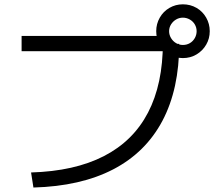

<svg xmlns="http://www.w3.org/2000/svg" viewBox="-20 -838 978 872"><path d="M719.7 -643.6 756.8 -605.5H78.1V-674.8H750V-638.7H793.9Q793.9 -433.6 717.8 -289.6Q641.6 -145.5 494.1 -68.8Q346.7 7.8 131.8 13.7L121.1 -54.7Q318.4 -60.5 451.7 -128.9Q585 -197.3 652.3 -326.7Q719.7 -456.1 719.7 -643.6ZM689.5 -696.3Q689.5 -729.5 705.6 -757.8Q721.7 -786.1 749.5 -802.2Q777.3 -818.4 810.5 -818.4Q844.7 -818.4 872.6 -802.2Q900.4 -786.1 916.5 -757.8Q932.6 -729.5 932.6 -696.3Q932.6 -663.1 916.5 -635.3Q900.4 -607.4 872.6 -590.8Q844.7 -574.2 810.5 -574.2Q777.3 -574.2 749.5 -590.8Q721.7 -607.4 705.6 -635.3Q689.5 -663.1 689.5 -696.3ZM873 -696.3Q873 -712.9 864.7 -727.1Q856.4 -741.2 841.8 -749.5Q827.1 -757.8 810.5 -757.8Q793.9 -757.8 779.8 -749.5Q765.6 -741.2 756.8 -727.1Q748 -712.9 748 -696.3Q748 -679.7 756.8 -665Q765.6 -650.4 779.8 -642.1Q793.9 -633.8 810.5 -633.8Q828.1 -633.8 842.3 -642.1Q856.4 -650.4 864.7 -665Q873 -679.7 873 -696.3Z"/></svg>

Font: Pretendard JP Variable
Style: Regular
Weight: 400
Designer: Base glyphs from Inter by Rasmus Andersson; Hangul glyphs from Noto Sans CJK(Source Han Sans) by Jang Soo-young and Kang
Foundry: Kil Hyung-jin
Version: Version 1.307;Glyphs 3.2 (3192)